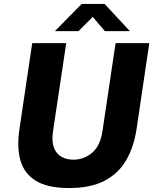

<svg xmlns="http://www.w3.org/2000/svg" viewBox="-20 -941 775 971"><path d="M329.5 10Q220 10 160.8 -27Q101.5 -64 83 -131.2Q64.5 -198.5 78.5 -289.5L143 -723H315L248.5 -280Q240.5 -228 252.2 -195.8Q264 -163.5 290 -148.5Q316 -133.5 351.5 -133.5Q403.5 -133.5 445.2 -167.8Q487 -202 498.5 -280L564.5 -723H735L670.5 -287.5Q657 -197.5 618.2 -130.8Q579.5 -64 509 -27Q438.5 10 329.5 10ZM257.5 -783.5 393 -921H509L637 -783.5H510.5L449 -855.5L377 -783.5Z"/></svg>

Font: Public Sans Thin ExtraBold
Style: Italic
Weight: 800
Italic angle: -8°
Version: Version 2.001